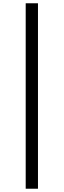

<svg xmlns="http://www.w3.org/2000/svg" viewBox="-20 -870 389 1173"><path d="M137 283H212V-850H137Z"/></svg>

Font: Noto Serif SC Black
Style: Regular
Weight: 900
Designer: Ryoko NISHIZUKA 西塚涼子 (kana & ideographs); Frank Grießhammer (Latin, Greek & Cyrillic); Wenlong ZHANG 张文龙 (bopomofo); San
Foundry: Adobe
Version: Version 2.001;hotconv 1.1.0;makeotfexe 2.6.0